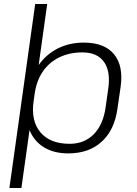

<svg xmlns="http://www.w3.org/2000/svg" viewBox="-20 -760 685 960"><path d="M321 7Q249 7 199 -24Q149 -55 127 -111.5Q105 -168 115 -244L123 -301Q134 -377 171.5 -432Q209 -487 267.5 -517Q326 -547 399 -547Q502 -547 550 -489Q598 -431 583 -325L567 -215Q552 -109 488 -51Q424 7 321 7ZM156 -740H216L164 -368L87 180H27ZM328 -41Q402 -41 449 -89Q496 -137 508 -223L521 -315Q534 -403 500 -450.5Q466 -498 392 -498Q327 -498 276 -473Q225 -448 193.5 -401.5Q162 -355 153 -289L148 -254Q134 -155 182.5 -98Q231 -41 328 -41Z"/></svg>

Font: Pathway Extreme 8pt Thin
Style: Italic
Weight: 100
Italic angle: -8°
Designer: Eduardo Rodriguez Tunni
Foundry: Eduardo Rodriguez Tunni
Version: Version 1.000